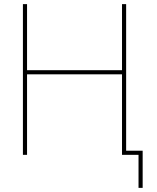

<svg xmlns="http://www.w3.org/2000/svg" viewBox="-20 -750 762 930"><path d="M571 -730H591V-20H671V160H651V0H591H581H571V-390H111V0H91V-730H111V-410H571Z"/></svg>

Font: Mplus 1p Thin
Style: Regular
Weight: 250
Version: Version 1.061